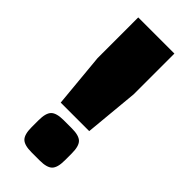

<svg xmlns="http://www.w3.org/2000/svg" viewBox="-226 -738 781 781"><g transform="rotate(45 164.5 -347.5)"><path d="M268 -695V-461L246 -227H82L60 -461V-695ZM188 -185Q229 -185 244.5 -169.5Q260 -154 260 -113V-72Q260 -31 244.5 -15.5Q229 0 188 0H141Q100 0 84.5 -15.5Q69 -31 69 -72V-113Q69 -154 84.5 -169.5Q100 -185 141 -185Z"/></g></svg>

Font: Exo 2 Black
Style: Regular
Weight: 900
Designer: Natanael Gama
Foundry: Natanael Gama
Version: Version 2.010